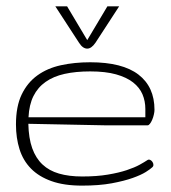

<svg xmlns="http://www.w3.org/2000/svg" viewBox="-20 -580 539 605"><path d="M238.8 -23.9Q285.2 -23.9 319.8 -29.8Q354.5 -35.6 379.4 -43.9Q404.3 -52.2 420.2 -61Q436 -69.8 444.8 -75.7Q448.7 -78.1 453.1 -76.2Q457.5 -74.2 460.4 -69.8Q463.4 -65.4 463.4 -60.3Q463.4 -55.2 458.5 -51.8Q454.1 -47.4 439.5 -38.1Q424.8 -28.8 398.2 -19.3Q371.6 -9.8 332 -2.4Q292.5 4.9 238.3 4.9Q181.6 4.9 142.1 -9.3Q102.5 -23.4 77.6 -48.8Q52.7 -74.2 41.5 -109.9Q30.3 -145.5 30.3 -188Q30.3 -244.6 48.3 -282.2Q66.4 -319.8 97.9 -342.5Q129.4 -365.2 172.1 -374.5Q214.8 -383.8 264.2 -383.8Q365.7 -383.8 416.3 -345Q466.8 -306.2 466.8 -233.9Q466.8 -227.5 464.8 -219Q462.9 -210.4 459.7 -202.9Q456.5 -195.3 452.6 -190.2Q448.7 -185.1 445.3 -185.1H311.5L69.3 -189.9Q70.3 -144.5 81.5 -113Q92.8 -81.5 113.8 -61.8Q134.8 -42 166 -33Q197.3 -23.9 238.8 -23.9ZM264.2 -355Q218.8 -355 183.6 -347.2Q148.4 -339.4 123.8 -322Q99.1 -304.7 85.4 -277.3Q71.8 -250 69.8 -210.4H438V-236.8Q438 -261.2 429 -282.7Q419.9 -304.2 399.4 -320.3Q378.9 -336.4 345.7 -345.7Q312.5 -355 264.2 -355ZM254.9 -453.6 318.4 -560.1H355.5L280.8 -445.3Q268.1 -426.8 254.9 -426.8Q240.7 -426.8 229 -445.3L154.3 -560.1H191.4Z"/></svg>

Font: Gruppo
Style: Regular
Weight: 400
Foundry: Vernon Adams
Version: Version 1.000